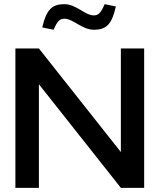

<svg xmlns="http://www.w3.org/2000/svg" viewBox="-20 -903 767 923"><path d="M54 -670V0H167V-498L561 0H673V-670H561V-172L167 -670ZM183 -771 238 -760C255 -801 267 -813 290 -813C331 -813 375 -760 431 -760C493 -760 518 -788 537 -872L483 -883C466 -842 453 -829 431 -829C389 -829 346 -883 290 -883C230 -883 203 -857 183 -771Z"/></svg>

Font: LT Wave Medium
Style: Regular
Weight: 500
Designer: Daniel Lyons
Version: Version 2.5 (Glyphs App)